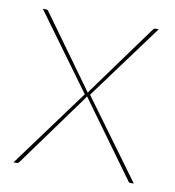

<svg xmlns="http://www.w3.org/2000/svg" viewBox="-62 -546 548 602"><g transform="rotate(10 211.5 -245.0)"><path d="M203 -249 27 -490H38Q42 -490 44 -487.2Q46 -484.5 47 -483L211.5 -255.5Q212.5 -257.5 213.5 -259Q214.5 -260.5 216 -263L376 -483Q377.5 -485.5 379.8 -487.8Q382 -490 385 -490H396L219.5 -250.5L403 0H392Q388 0 386 -2.8Q384 -5.5 383 -7L211 -244Q210.5 -241.5 207 -237L40 -7Q38 -4.5 36 -2.2Q34 0 31 0H20Z"/></g></svg>

Font: Lato Hairline
Style: Regular
Weight: 250
Designer: Lukasz Dziedzic
Foundry: Lukasz Dziedzic
Version: Version 1.104; Western+Polish opensource